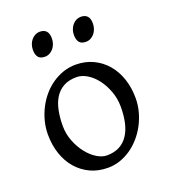

<svg xmlns="http://www.w3.org/2000/svg" viewBox="-126 -753 755 859"><g transform="rotate(-20 251.5 -323.5)"><path d="M388.2 -222.2Q388.2 -260.7 375.5 -295.7Q362.8 -330.6 342.8 -357.2Q322.8 -383.8 297.4 -399.4Q272 -415 247.1 -415Q210 -415 184.6 -400.9Q159.2 -386.7 143.8 -362.1Q128.4 -337.4 121.6 -303.7Q114.7 -270 114.7 -231Q114.7 -192.4 128.4 -157.5Q142.1 -122.6 162.8 -96.2Q183.6 -69.8 208.5 -54.4Q233.4 -39.1 255.9 -39.1Q290.5 -39.1 315.4 -52Q340.3 -64.9 356.4 -88.9Q372.6 -112.8 380.4 -146.5Q388.2 -180.2 388.2 -222.2ZM463.9 -236.8Q463.9 -204.1 455.6 -172.9Q447.3 -141.6 432.6 -113.8Q418 -85.9 397.5 -62.3Q377 -38.6 352.3 -21.5Q327.6 -4.4 299.8 5.1Q272 14.6 242.2 14.6Q195.8 14.6 158.4 -2.9Q121.1 -20.5 94.5 -51.3Q67.9 -82 53.5 -124.5Q39.1 -167 39.1 -216.8Q39.1 -249 47.1 -280.3Q55.2 -311.5 69.6 -339.6Q84 -367.7 104.2 -391.4Q124.5 -415 149.2 -432.1Q173.8 -449.2 202.4 -459Q231 -468.8 261.2 -468.8Q307.1 -468.8 344.5 -451.2Q381.8 -433.6 408.4 -402.6Q435.1 -371.6 449.5 -329.1Q463.9 -286.6 463.9 -236.8ZM398.4 -615.7Q398.4 -602.1 394 -589.8Q389.6 -577.6 382.1 -568.6Q374.5 -559.6 364.3 -554.2Q354 -548.8 341.8 -548.8Q319.8 -548.8 310.3 -561Q300.8 -573.2 300.8 -595.7Q300.8 -609.4 305.2 -621.6Q309.6 -633.8 317.4 -642.8Q325.2 -651.9 335.2 -657Q345.2 -662.1 356.9 -662.1Q398.4 -662.1 398.4 -615.7ZM203.1 -615.7Q203.1 -602.1 198.7 -589.8Q194.3 -577.6 186.8 -568.6Q179.2 -559.6 168.9 -554.2Q158.7 -548.8 146.5 -548.8Q124.5 -548.8 115 -561Q105.5 -573.2 105.5 -595.7Q105.5 -609.4 109.9 -621.6Q114.3 -633.8 122.1 -642.8Q129.9 -651.9 139.9 -657Q149.9 -662.1 161.6 -662.1Q203.1 -662.1 203.1 -615.7Z"/></g></svg>

Font: Gentium Plus Cyr
Style: Regular
Weight: 400
Designer: J. Victor Gaultney, Annie Olsen, Iska Routamaa, Becca Hirsbrunner
Foundry: SIL International
Version: Version 5.000